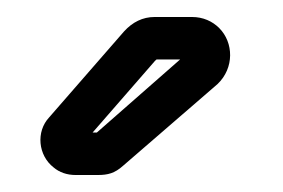

<svg xmlns="http://www.w3.org/2000/svg" viewBox="-20 -729 333 226"><path d="M89 -573 163 -658C164 -658 164 -659 164 -659H192L94 -573H93ZM69 -523H95C107 -523 115 -525 125 -534L236 -630C256 -649 255 -679 238 -696C230 -704 219 -709 206 -709H162C148 -709 136 -703 126 -692L38 -591C22 -574 25 -546 43 -532C50 -526 59 -523 69 -523Z"/></svg>

Font: DIN Rundschrift
Style: MittelKont
Weight: 400
Version: Version 1.027